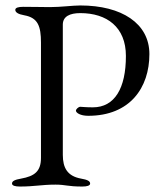

<svg xmlns="http://www.w3.org/2000/svg" viewBox="-20 -678 592 703"><path d="M53 5C107 5 132 -2 183 -2C221 -2 227 5 281 5C298 5 310 2 310 -6C310 -15 300 -20 277 -24C227 -33 210 -63 210 -111V-588C210 -618 236 -630 274 -630C371 -630 441 -579 441 -473C441 -355 400 -285 320 -285C293 -285 280 -287 274 -287C267 -287 258 -278 258 -273C258 -265 274 -254 303 -254C456 -254 527 -357 527 -480C527 -592 426 -658 274 -658C246 -658 203 -652 163 -652C122 -652 119 -653 65 -653C48 -653 36 -650 36 -642C36 -633 46 -626 69 -622C119 -613 130 -582 130 -522V-100C130 -51 107 -33 57 -24C34 -20 24 -15 24 -6C24 2 36 5 53 5Z"/></svg>

Font: Garamond-Math
Style: Regular
Weight: 400
Version: Version 2019-08-16